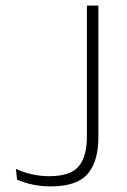

<svg xmlns="http://www.w3.org/2000/svg" viewBox="-20 -659 454 686"><path d="M161 7Q128 7 97 0.5Q66 -6 41 -17L37 -55.5Q65.5 -42.5 95.2 -36Q125 -29.5 155.5 -29.5Q231.5 -29.5 261 -64.5Q290.5 -99.5 290.5 -170.5V-639H331.5V-168.5Q331.5 -82.5 293.2 -37.8Q255 7 161 7Z"/></svg>

Font: Anek Latin ExtraLight
Style: Regular
Weight: 250
Designer: Yesha Goshar
Foundry: Ek Type
Version: Version 1.003